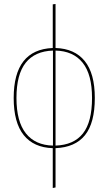

<svg xmlns="http://www.w3.org/2000/svg" viewBox="-20 -754 547 968"><path d="M260 -7V191L246 194V-7Q150 -10 99.5 -73Q49 -136 49 -260Q49 -504 246 -512V-732L260 -734V-512Q356 -509 407 -446.5Q458 -384 458 -260Q458 -134 408.5 -72.5Q359 -11 260 -7ZM444 -260Q444 -379 396.5 -438Q349 -497 260 -499V-20Q352 -23 398 -81Q444 -139 444 -260ZM247 -20V-499Q156 -496 109.5 -437.5Q63 -379 63 -260Q63 -141 110.5 -81.5Q158 -22 247 -20Z"/></svg>

Font: Fira Sans Compressed Hair
Style: Regular
Weight: 100
Width: 1
Designer: bBox Type GmbH & Carrois Corporate GbR & Edenspiekermann AG
Foundry: bBox Type GmbH & Carrois Corporate GbR & Edenspiekermann AG
Version: Version 4.301